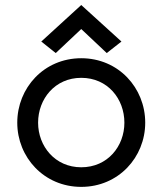

<svg xmlns="http://www.w3.org/2000/svg" viewBox="-20 -730 647 765"><path d="M202.1 -518.6 303.7 -614.3 405.3 -518.6 463.9 -564.5 303.7 -710 144.5 -564.5ZM303.7 -498C155.3 -498 48.8 -379.9 48.8 -241.2C48.8 -103.5 155.3 14.6 303.7 14.6C452.1 14.6 558.6 -103.5 558.6 -241.2C558.6 -379.9 452.1 -498 303.7 -498ZM303.7 -419.9C409.2 -419.9 475.6 -335.9 475.6 -241.2C475.6 -147.5 409.2 -63.5 303.7 -63.5C199.2 -63.5 131.8 -147.5 131.8 -241.2C131.8 -335.9 199.2 -419.9 303.7 -419.9Z"/></svg>

Font: Sen-gleads
Style: Regular
Weight: 400
Designer: Kosal Sen, Philatype
Foundry: Philatype
Version: Version 1.004; ttfautohint (v1.8.3)